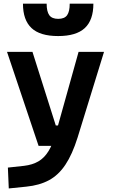

<svg xmlns="http://www.w3.org/2000/svg" viewBox="-20 -803 626 1057"><path d="M28.3 234.4 23.4 119.6 112.8 109.9Q158.7 104.5 191.4 85.4Q224.1 66.4 247.3 28.6Q270.5 -9.3 287.6 -70.3L412.6 -517.6H552.7L407.2 -45.9Q377.9 47.4 339.8 104.2Q301.8 161.1 249.5 189.2Q197.3 217.3 124.5 224.6ZM192.4 0 18.6 -517.6H158.7L287.1 -112.3H310.5V0ZM300.1 -604.5Q200.2 -604.5 153.3 -648.7Q106.4 -692.9 106.4 -782.7H236.8Q236.8 -739.3 251.5 -719.2Q266.1 -699.2 300.4 -699.2Q335.4 -699.2 349.6 -719.5Q363.8 -739.7 363.8 -782.7H494.1Q494.1 -692.4 446.8 -648.4Q399.4 -604.5 300.1 -604.5Z"/></svg>

Font: Cascadia Code PL
Style: Regular
Weight: 400
Monospace: yes
Designer: Aaron Bell
Foundry: Saja Typeworks
Version: Version 2102.003